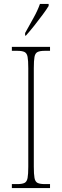

<svg xmlns="http://www.w3.org/2000/svg" viewBox="-20 -951 315 971"><path d="M40 0V-20H67Q92 -20 104 -26Q116 -32 119.5 -51Q123 -70 123 -108V-606Q123 -645 119.5 -663.5Q116 -682 104 -688Q92 -694 67 -694H40V-714H233V-694H207Q182 -694 170 -688Q158 -682 154.5 -663.5Q151 -645 151 -606V-108Q151 -70 154.5 -51Q158 -32 170 -26Q182 -20 207 -20H233V0ZM107 -784Q129 -824 149.5 -860.5Q170 -897 182 -931H226V-921Q216 -904 196 -877Q176 -850 153.5 -821.5Q131 -793 111 -771H107Z"/></svg>

Font: Noto Serif Thai Condensed Thin
Style: Regular
Weight: 100
Width: 3
Designer: Monotype Design Team
Foundry: Monotype Imaging Inc.
Version: Version 2.001; ttfautohint (v1.8.4.7-5d5b)